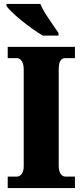

<svg xmlns="http://www.w3.org/2000/svg" viewBox="-20 -951 416 971"><path d="M196 -771H276V-784C251 -822 202 -886 184 -931H13V-921C35 -886 135 -807 196 -771ZM19 0H359V-58H310C293 -58 277 -76 277 -110V-600C277 -641 289 -657 310 -657H359V-714H19V-657H66C81 -657 100 -641 100 -601V-109C100 -73 81 -58 66 -58H19Z"/></svg>

Font: Noto Serif Tamil Condensed Black
Style: Regular
Weight: 900
Width: 3
Designer: Indian Type Foundry, Tom Grace, and the Monotype Design Team
Foundry: Monotype Imaging Inc.
Version: Version 2.004